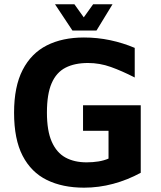

<svg xmlns="http://www.w3.org/2000/svg" viewBox="-20 -854 743 887"><path d="M368.4 13Q269 13 196.6 -22.5Q124.2 -58 84.6 -134.2Q45 -210.4 45 -333.4Q45 -454 84.6 -530.9Q124.2 -607.8 196.3 -644.3Q268.4 -680.8 367.8 -680.8Q430 -680.8 489 -668.3Q548 -655.8 602.4 -632.8V-496Q544 -526 492.4 -544.5Q440.8 -563 386.6 -563Q325 -563 282.7 -541.3Q240.4 -519.6 218.6 -469.6Q196.8 -419.6 196.8 -334Q196.8 -249.6 219.2 -199.1Q241.6 -148.6 282.4 -126.3Q323.2 -104 380 -104Q409.2 -104 434.9 -108.2Q460.6 -112.4 481.4 -121.4V-249.6H363.6V-367.6H630.2V-55.8Q569.2 -22.6 502.9 -4.8Q436.6 13 368.4 13ZM314.6 -713 234.2 -834.2H323.8L367 -773.8L410.2 -834.2H499.8L425.8 -713Z"/></svg>

Font: Maven Pro VF Beta
Style: Regular
Weight: 400
Designer: Joe Prince
Foundry: Joe Prince
Version: Version 2.002